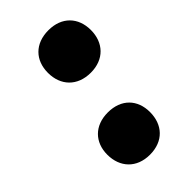

<svg xmlns="http://www.w3.org/2000/svg" viewBox="-166 -642 604 604"><g transform="rotate(-45 135.5 -340.5)"><path d="M125 -89C185 -89 220 -128 220 -184C220 -239 185 -277 125 -277C66 -277 30 -239 30 -184C30 -128 66 -89 125 -89ZM176 -403C235 -403 271 -442 271 -498C271 -554 235 -592 176 -592C116 -592 80 -554 80 -498C80 -442 116 -403 176 -403Z"/></g></svg>

Font: SN Pro Heavy
Style: Italic
Weight: 800
Italic angle: -9°
Designer: Tobias Whetton
Foundry: Supernotes
Version: Version 1.001;Glyphs 3.2 (3249)